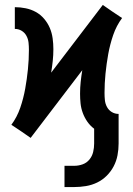

<svg xmlns="http://www.w3.org/2000/svg" viewBox="-20 -549 540 777"><path d="M241 208V122H280Q298 122 314.5 116Q331 110 342 96.5Q353 83 357 66Q361 49 361 32V-28Q345 -40 333.5 -56.5Q322 -73 315 -92Q308 -111 306 -130.5Q304 -150 304 -170Q304 -194 306.5 -217.5Q309 -241 313 -265L104 9L65 -18L26 -44Q49 -75 62 -113Q75 -151 82 -190Q89 -229 93 -268.5Q97 -308 97 -347Q97 -362 95.5 -376.5Q94 -391 87 -404Q80 -417 67.5 -424.5Q55 -432 40 -432V-520Q62 -520 84 -515.5Q106 -511 125 -500.5Q144 -490 158.5 -473Q173 -456 181.5 -436Q190 -416 193 -394Q196 -372 196 -350Q196 -326 193.5 -302.5Q191 -279 187 -255L396 -529L435 -502L474 -476Q451 -445 438 -407Q425 -369 418 -330Q411 -291 407 -251.5Q403 -212 403 -173Q403 -158 404.5 -143.5Q406 -129 413 -116Q420 -103 432.5 -95.5Q445 -88 460 -88V32Q460 56 455.5 79.5Q451 103 440 124Q429 145 412 162Q395 179 373.5 189.5Q352 200 328 204Q304 208 280 208Z"/></svg>

Font: Iosevka SS04 Semibold
Style: Regular
Weight: 600
Monospace: yes
Designer: Belleve Invis
Foundry: Belleve Invis
Version: Version 19.0.0; ttfautohint (v1.8.4)